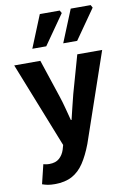

<svg xmlns="http://www.w3.org/2000/svg" viewBox="-101 -814 724 1069"><g transform="rotate(-10 260.5 -279.5)"><path d="M120.4 194Q97.7 194 81.5 191Q65.3 188 49.7 182.3L76.1 73.6Q87.4 76.6 94.6 77.4Q101.8 78.3 109.2 78.3Q146 78.3 166.4 59.9Q186.9 41.5 196 13.2L203.4 -12.7L12 -496.1H159.7L230.6 -282.7Q241.8 -249.4 250.9 -214.2Q260.1 -179 269.8 -142.1H273.8Q282.5 -177.4 290.8 -212.5Q299.1 -247.7 308.3 -282.7L368.5 -496.1H509.2L337 5.4Q313.5 67.1 285.6 109.2Q257.6 151.3 218.2 172.6Q178.7 194 120.4 194ZM127.4 -570 202 -753H314.7L323.3 -737.4L206.1 -570ZM302.1 -570 376.7 -753H489.5L498 -737.4L380.9 -570Z"/></g></svg>

Font: Source Sans 3 VF
Style: Regular
Weight: 200
Designer: Paul D. Hunt
Foundry: Adobe
Version: Version 3.046;hotconv 1.0.118;makeotfexe 2.5.65603